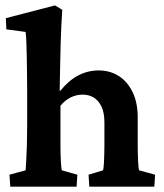

<svg xmlns="http://www.w3.org/2000/svg" viewBox="-20 -701 614 721"><path d="M18.6 0 15.6 -44.9 76.2 -61.5Q77.1 -72.3 78.6 -99.1Q80.1 -126 81.1 -161.1Q82 -196.3 82 -229.5V-352.5Q82 -385.7 81.5 -419.4Q81.1 -453.1 80.6 -483.9Q80.1 -514.6 79.1 -540Q78.1 -565.4 76.2 -581.1L3.9 -590.8L2 -632.8L186.5 -680.7L213.9 -664.1Q211.9 -633.8 210.4 -605.5Q209 -577.1 208 -543.5Q207 -509.8 206.1 -466.3Q205.1 -422.9 204.1 -361.3L207 -360.4Q237.3 -398.4 273.4 -417.5Q309.6 -436.5 350.6 -436.5Q392.6 -436.5 425.3 -416Q458 -395.5 477.5 -356Q497.1 -316.4 497.1 -260.7V-160.2Q497.1 -127 498.5 -98.1Q500 -69.3 502 -61.5L562.5 -44.9L559.6 0H315.4L312.5 -44.9L367.2 -61.5Q369.1 -70.3 370.1 -86.4Q371.1 -102.5 371.6 -122.1Q372.1 -141.6 372.1 -159.2V-241.2Q372.1 -278.3 360.8 -301.3Q349.6 -324.2 331.5 -335Q313.5 -345.7 290 -345.7Q266.6 -345.7 245.1 -335Q223.6 -324.2 207 -303.7V-160.2Q207 -124 208.5 -96.7Q210 -69.3 211.9 -61.5L270.5 -44.9L267.6 0Z"/></svg>

Font: Crimson Pro
Style: Bold
Weight: 700
Designer: Jacques Le Bailly
Foundry: Baron von Fonthausen
Version: Version 1.003